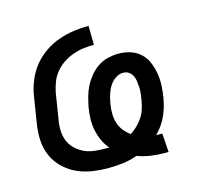

<svg xmlns="http://www.w3.org/2000/svg" viewBox="-84 -621 767 722"><g transform="rotate(-15 300.0 -260.0)"><path d="M470 8Q443 8 417 4Q391 0 366 -9Q339 1 310.5 4.5Q282 8 254 8Q221 8 189 3Q157 -2 129 -15.5Q101 -29 79 -51Q57 -73 45 -102Q33 -131 32 -164Q31 -197 37 -230L53 -330Q58 -359 70 -387.5Q82 -416 101.5 -440Q121 -464 147.5 -482Q174 -500 203 -510Q232 -520 261 -524Q290 -528 319 -528L320 -454Q300 -454 279.5 -451.5Q259 -449 239 -442Q219 -435 200.5 -423Q182 -411 168 -394Q154 -377 146.5 -357.5Q139 -338 135 -318L119 -218Q115 -197 115.5 -176Q116 -155 123 -136.5Q130 -118 144 -104Q158 -90 175.5 -81Q193 -72 213.5 -69Q234 -66 255 -66H276Q262 -82 253 -101.5Q244 -121 239.5 -142.5Q235 -164 235.5 -187Q236 -210 240 -233Q244 -253 249.5 -273Q255 -293 264.5 -311.5Q274 -330 288 -347Q302 -364 320 -376Q338 -388 359 -393Q380 -398 399 -398Q424 -398 446 -391Q468 -384 484.5 -369Q501 -354 510 -333Q519 -312 523 -289Q527 -266 526 -242Q525 -218 521 -194Q518 -176 513 -159Q508 -142 500.5 -125.5Q493 -109 482.5 -94Q472 -79 458 -65H482L487 8ZM367 -94Q382 -103 394.5 -115.5Q407 -128 416.5 -142.5Q426 -157 431 -173Q436 -189 439 -206Q441 -218 442.5 -230Q444 -242 443.5 -254Q443 -266 441.5 -278Q440 -290 435 -300.5Q430 -311 420.5 -317.5Q411 -324 399 -324Q387 -324 376.5 -319Q366 -314 357.5 -305.5Q349 -297 343 -286.5Q337 -276 333 -265Q329 -254 326.5 -243Q324 -232 322 -221Q319 -202 319.5 -183.5Q320 -165 325.5 -148Q331 -131 342 -117.5Q353 -104 367 -94Z"/></g></svg>

Font: Iosevka Extended Oblique
Style: Regular
Weight: 400
Width: 7
Italic angle: -9°
Monospace: yes
Designer: Belleve Invis
Foundry: Belleve Invis
Version: Version 32.0.1; ttfautohint (v1.8.4)